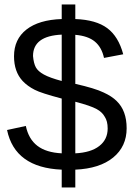

<svg xmlns="http://www.w3.org/2000/svg" viewBox="-20 -760 596 849"><path d="M252.9 68.8V-9.8Q45.9 -18.6 11.2 -185.1L94.2 -203.1Q106.4 -145 145.3 -115.2Q184.1 -85.4 252.9 -82V-324.2Q162.1 -348.1 133.8 -362.8Q101.1 -379.4 80.1 -401.9Q42 -442.9 42 -511.2Q42 -586.4 96.9 -629.4Q151.9 -672.4 252.9 -675.8V-740.2H313V-675.8Q404.8 -672.4 454.3 -635.5Q503.9 -598.6 524.9 -520L439.9 -503.9Q429.7 -550.8 399.7 -575.9Q369.6 -601.1 313 -606V-389.2Q399.9 -369.6 438 -351.1Q474.6 -334.5 496.1 -313Q540 -270.5 540 -192.9Q540 -112.3 480.5 -63.5Q420.9 -14.6 313 -9.8V68.8ZM456.1 -191.9Q456.1 -224.6 442.9 -244.1Q431.6 -264.6 407.2 -277.8Q380.4 -292.5 313 -310.1V-82Q381.8 -85.4 418.9 -114.3Q456.1 -143.1 456.1 -191.9ZM126 -512.2Q128.9 -480 138.4 -462.4Q147.9 -444.8 174.1 -430.4Q200.2 -416 252.9 -401.9V-606.9Q126 -601.1 126 -512.2Z"/></svg>

Font: Libra Sans Modern
Style: Regular
Weight: 400
Foundry: Stefan Peev, Context Ltd
Version: Version 1.000